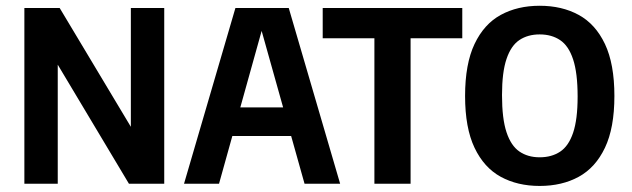

<svg xmlns="http://www.w3.org/2000/svg" viewBox="-20 -622 2138 650"><path d="M62.5 0V-595H182L443.5 -158.5H423V-595H536V0H416.5L155.5 -436.5H175.5V0Z M603 0 777 -595H957.5L1131.5 0H1011L859 -541.5H872.5L721.5 0ZM706.5 -161.5 729.5 -258.5H1003.5L1027.5 -161.5Z M1247.5 0V-492.5H1072.5V-595H1545V-492.5H1370V0Z M1807 7.5Q1732 7.5 1675.2 -23.5Q1618.5 -54.5 1586.5 -121.8Q1554.5 -189 1554.5 -297Q1554.5 -405.5 1586.5 -473Q1618.5 -540.5 1675.2 -571.5Q1732 -602.5 1807 -602.5Q1882.5 -602.5 1939.2 -571.5Q1996 -540.5 2028 -473Q2060 -405.5 2060 -297Q2060 -189 2028 -121.8Q1996 -54.5 1939.2 -23.5Q1882.5 7.5 1807 7.5ZM1807 -89.5Q1847.5 -89.5 1876.2 -108.5Q1905 -127.5 1920.2 -172.5Q1935.5 -217.5 1935.5 -295Q1935.5 -375 1920.2 -421Q1905 -467 1876.2 -486.2Q1847.5 -505.5 1807 -505.5Q1767 -505.5 1738.5 -486.5Q1710 -467.5 1694.8 -422.5Q1679.5 -377.5 1679.5 -300Q1679.5 -220 1694.8 -174.2Q1710 -128.5 1738.5 -109Q1767 -89.5 1807 -89.5Z"/></svg>

Font: Encode Sans SC Condensed SemiBold
Style: Regular
Weight: 600
Width: 3
Designer: Multiple Designers
Foundry: Impallari Type
Version: Version 3.002